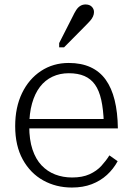

<svg xmlns="http://www.w3.org/2000/svg" viewBox="-20 -829 596 860"><path d="M111 -263Q111 -203 125.5 -159.5Q140 -116 166 -88.5Q192 -61 227 -47.5Q262 -34 303 -34Q349 -34 381 -48.5Q413 -63 434 -86Q455 -109 470 -133L507 -107Q488 -72 459 -45.5Q430 -19 391 -4Q352 11 302 11Q231 11 173.5 -21Q116 -53 82 -114.5Q48 -176 48 -264Q48 -348 78.5 -411.5Q109 -475 163.5 -511Q218 -547 288 -547Q344 -547 385.5 -528Q427 -509 453.5 -472Q480 -435 493.5 -380.5Q507 -326 508 -254H92V-296H464L445 -279Q443 -339 433.5 -381.5Q424 -424 405.5 -450Q387 -476 358 -488.5Q329 -501 288 -501Q248 -501 215 -485.5Q182 -470 159 -440Q136 -410 123.5 -365.5Q111 -321 111 -263ZM305 -754Q313 -771 321 -783.5Q329 -796 339.5 -802.5Q350 -809 363 -809Q381 -809 391 -799Q401 -789 401 -775Q401 -765 396.5 -755Q392 -745 383.5 -735.5Q375 -726 365 -716L267 -617H245V-636Z"/></svg>

Font: Roboto Serif ExtraLight
Style: Regular
Weight: 250
Version: Version 1.007